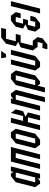

<svg xmlns="http://www.w3.org/2000/svg" viewBox="1210 -1917 832 3292"><g transform="rotate(-90 1626.0 -271.0)"><path d="M219.2 -41.7 166.7 0H125L62.5 -83.3L147.5 -416.7L251.7 -500H293.3L325 -458.3L335 -500H418.3L291.7 0H208.3ZM314.2 -416.7H230.8L145.8 -83.3H229.2Z M458.3 0H375L501.7 -500H751.7L625 0H541.7L647.5 -416.7H564.2Z M791.7 0 729.2 -83.3 814.2 -416.7 918.3 -500H1001.7L1064.2 -416.7L979.2 -83.3L875 0ZM812.5 -83.3H895.8L980.8 -416.7H897.5Z M1125 0H1041.7L1168.3 -500H1251.7L1199.2 -291.7H1282.5L1335 -500L1397.5 -416.7L1365.8 -291.7L1271.7 -250L1344.2 -208.3L1291.7 0H1208.3L1260.8 -208.3H1177.5Z M1458.3 0H1375L1501.7 -500H1585L1575 -458.3L1626.7 -500H1668.3L1730.8 -416.7L1604.2 83.3H1520.8L1647.5 -416.7H1564.2Z M1897.5 -416.7 1812.5 -83.3H1895.8L1980.8 -416.7ZM1918.3 -500H2001.7L2064.2 -416.7L1979.2 -83.3L1875 0H1833.3L1802.5 -41.7L1770.8 83.3H1687.5L1814.2 -416.7Z M2168.3 -500H2251.7L2145.8 -83.3H2229.2L2335 -500H2418.3L2312.5 -83.3L2208.3 0H2125L2062.5 -83.3ZM2288.3 -583.3 2273.3 -666.7H2398.3L2341.7 -583.3Z M2406.7 -125 2460 -333.3 2553.3 -375 2480.8 -416.7 2523.3 -583.3 2627.5 -666.7H2794.2L2773.3 -583.3H2606.7L2564.2 -416.7H2689.2L2668.3 -333.3H2543.3L2490 -125H2573.3L2635.8 -41.7L2614.2 41.7L2510 125H2426.7L2447.5 41.7H2530.8L2552.5 -41.7H2469.2Z M2979.2 -83.3 2875 0H2791.7L2729.2 -83.3L2760.8 -208.3L2855 -250L2782.5 -291.7L2814.2 -416.7L2918.3 -500H3001.7L3064.2 -416.7L3043.3 -333.3H2960L2980.8 -416.7H2897.5L2865.8 -291.7H2949.2L2927.5 -208.3H2844.2L2812.5 -83.3H2895.8L2917.5 -166.7H3000.8Z M3125 0H3041.7L3168.3 -500H3251.7Z"/></g></svg>

Font: Yulong
Style: Italic
Weight: 400
Italic angle: -14.25°
Designer: GGBotNet
Foundry: f0n7.com
Version: 1.00